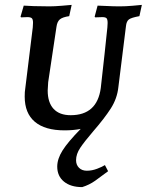

<svg xmlns="http://www.w3.org/2000/svg" viewBox="-20 -524 600 785"><path d="M560 -504 550 -458Q517 -452 507 -444.5Q497 -437 495 -417L464 -168Q459 -121 433 -80.5Q407 -40 361 13Q325 55 308 80.5Q291 106 291 131Q291 150 303 162Q315 174 335 174Q356 174 377 166Q398 158 409 151L422 176Q393 198 369 215Q345 232 316 241Q269 241 241.5 218.5Q214 196 214 157Q214 126 235.5 91.5Q257 57 310 3Q280 9 244 9Q164 9 122.5 -26Q81 -61 81 -129Q81 -150 83 -160L114 -412Q115 -420 115 -431Q115 -445 110 -449.5Q105 -454 92 -454L66 -453L64 -456L77 -501Q88 -500 118 -499Q148 -498 182 -498Q203 -498 233 -500.5Q263 -503 273 -504L263 -458Q236 -454 225 -445Q214 -436 211 -415L177 -188L175 -154Q175 -105 199 -79Q223 -53 269 -53Q377 -53 392 -164Q399 -225 407.5 -303Q416 -381 419 -412Q420 -419 420 -430Q420 -445 415.5 -449.5Q411 -454 398 -454L369 -453L367 -456L379 -501Q389 -501 416 -499.5Q443 -498 470 -498Q494 -498 522.5 -500.5Q551 -503 560 -504Z"/></svg>

Font: Alegreya SC Medium
Style: Italic
Weight: 500
Italic angle: -7°
Designer: Juan Pablo del Peral
Foundry: Huerta Tipografica
Version: Version 2.007; ttfautohint (v1.6)